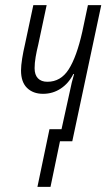

<svg xmlns="http://www.w3.org/2000/svg" viewBox="-20 -551 423 749"><path d="M126 178 173 -47H220L253 -197Q256 -213 260 -229Q264 -245 269 -262H266Q248 -226 217 -205.5Q186 -185 148 -185Q109 -185 85.5 -208Q62 -231 62 -276Q62 -295 66.5 -323Q71 -351 77 -376L110 -531H162L129 -376Q123 -352 119 -328.5Q115 -305 115 -285Q115 -259 128 -245.5Q141 -232 165 -232Q217 -232 248 -280.5Q279 -329 301 -427L323 -531H375L262 0H214L177 178Z"/></svg>

Font: Noto Sans ExtraCondensed Light
Style: Italic
Weight: 300
Width: 2
Italic angle: -12°
Designer: Monotype Design Team
Foundry: Monotype Imaging Inc.
Version: Version 2.013; ttfautohint (v1.8.4.7-5d5b)